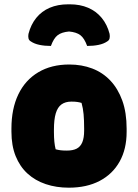

<svg xmlns="http://www.w3.org/2000/svg" viewBox="-20 -858 640 890"><path d="M301 -559Q359 -559 407.5 -540.5Q456 -522 491.5 -484.5Q527 -447 547 -391.5Q567 -336 567 -261V-247Q567 -167 534.5 -109Q502 -51 442 -19.5Q382 12 299 12Q241 12 192 -4.5Q143 -21 107.5 -53.5Q72 -86 52.5 -134.5Q33 -183 33 -248V-262Q33 -354 65 -420.5Q97 -487 157.5 -523Q218 -559 301 -559ZM311 -387Q283 -387 265 -374Q247 -361 238.5 -332.5Q230 -304 230 -257V-246Q230 -221 232 -201Q234 -181 238 -166Q249 -163 260.5 -161.5Q272 -160 290 -160Q318 -160 335.5 -169Q353 -178 361.5 -198.5Q370 -219 370 -252V-263Q370 -301 367.5 -328.5Q365 -356 358 -381Q348 -384 337.5 -385.5Q327 -387 311 -387ZM300 -712Q266 -709 247.5 -695Q229 -681 216 -645Q187 -645 163 -650Q139 -655 123 -666Q114 -671 112 -680.5Q110 -690 112 -701Q123 -744 148 -775Q173 -806 210.5 -822Q248 -838 296 -838H304Q351 -838 388.5 -822Q426 -806 451.5 -775Q477 -744 488 -701Q490 -690 488 -680.5Q486 -671 477 -666Q461 -655 437 -650Q413 -645 384 -645Q371 -681 352.5 -695Q334 -709 300 -712Z"/></svg>

Font: Recursive Casual Black
Style: Regular
Weight: 900
Version: Version 1.047